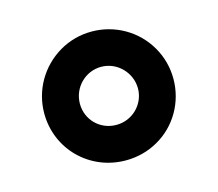

<svg xmlns="http://www.w3.org/2000/svg" viewBox="-61 -798 550 485"><g transform="rotate(-15 214.0 -555.5)"><path d="M44.9 -555.2C44.9 -460.9 119.6 -387.2 213.9 -387.2C244.1 -387.2 272.5 -394.5 298.3 -409.2C350.6 -438.5 382.8 -494.6 382.8 -555.2C382.8 -585 375.5 -613.3 360.4 -639.6C330.1 -692.4 273.9 -724.1 213.9 -724.1C183.1 -724.1 154.8 -716.3 128.9 -701.2C76.7 -670.4 44.9 -615.2 44.9 -555.2ZM138.2 -555.2C138.2 -597.7 172.4 -631.8 213.9 -631.8C256.3 -631.8 290 -596.2 290 -555.2C290 -514.6 256.8 -480 213.9 -480C170.9 -480 138.2 -513.7 138.2 -555.2Z"/></g></svg>

Font: Open Sans bold
Style: Bold
Weight: 700
Foundry: Ascender Corporation
Version: Version 1.100;PS 001.100;hotconv 1.0.88;makeotf.lib2.5.64775